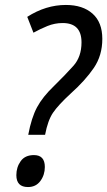

<svg xmlns="http://www.w3.org/2000/svg" viewBox="-20 -744 433 775"><path d="M94 -200H162Q173 -258 194 -289Q215 -320 266 -367Q324 -419 358.5 -469.5Q393 -520 393 -587Q393 -654 353.5 -689Q314 -724 246 -724Q165 -724 90 -676L115 -612Q142 -627 171.5 -639Q201 -651 233 -651Q309 -651 309 -573Q309 -515 276.5 -478.5Q244 -442 198 -397Q152 -353 129.5 -311Q107 -269 94 -200ZM93 11Q125 11 143 -13.5Q161 -38 161 -70Q161 -118 117 -118Q81 -118 63.5 -93.5Q46 -69 46 -37Q46 11 93 11Z"/></svg>

Font: Noto Sans UI SemiCondensed
Style: Italic
Weight: 400
Width: 4
Italic angle: -12°
Designer: Monotype Design Team
Foundry: Monotype Imaging Inc.
Version: Version 1.901